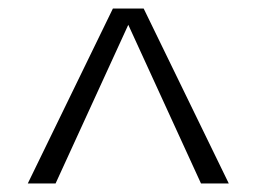

<svg xmlns="http://www.w3.org/2000/svg" viewBox="-20 -742 600 449"><path d="M244 -722H316L515 -313H450L280 -684L110 -313H45Z"/></svg>

Font: Trirong
Style: Regular
Weight: 400
Designer: Katatrad Team
Foundry: CadsonDemak
Version: Version 1.001